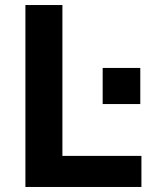

<svg xmlns="http://www.w3.org/2000/svg" viewBox="-20 -743 618 763"><path d="M81 -723H228V-123.5H542V0H81ZM537.5 -473V-329.5H388V-473Z"/></svg>

Font: Public Sans
Style: Bold
Weight: 700
Designer: The Public Sans project authors (U.S. Web Design System). Libre Franklin designed by Pablo Impallari and Rodrigo Fuenzal
Version: Version 1.008; ttfautohint (v1.8.1) -l 8 -r 50 -G 200 -x 14 